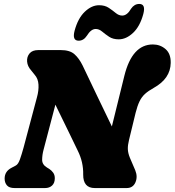

<svg xmlns="http://www.w3.org/2000/svg" viewBox="-20 -954 886 974"><path d="M201 -194.5Q194 -168.5 193.8 -143.8Q193.5 -119 218.5 -104L230 -97Q241.5 -89.5 249.8 -78Q258 -66.5 258 -50Q258 -25.5 244.2 -12.8Q230.5 0 208.5 0H54.5Q26.5 0 15 -13.8Q3.5 -27.5 3.5 -48Q3.5 -85 39 -103L60.5 -114.5Q72.5 -121 81.2 -145.8Q90 -170.5 99.5 -205L167.5 -460.5Q177 -494.5 175.2 -524.8Q173.5 -555 156 -574.5L138 -597Q119.5 -617.5 117.5 -641.5Q115.5 -665.5 129.8 -682.8Q144 -700 174.5 -700H288Q334 -700 357.5 -679.2Q381 -658.5 399 -622Q435 -547.5 473 -467Q511 -386.5 547.5 -312.5L611 -570Q650.5 -728.5 755.5 -728.5Q792.5 -728.5 819.8 -705Q847 -681.5 846 -634.5Q844.5 -555.5 760.5 -508.5Q732.5 -493 715.5 -477.5Q698.5 -462 687.8 -439.8Q677 -417.5 668 -382L634.5 -244Q628 -218 628.5 -198Q629 -178 639 -153.5L666 -90.5Q679.5 -57.5 667 -28.8Q654.5 0 622.5 0H461Q401.5 0 402 -68.5Q403.5 -131.5 374.5 -189.5Q360 -219.5 330 -281.5Q300 -343.5 261 -423ZM582.5 -754.5Q553 -754.5 533.5 -767.5Q514 -780.5 498.2 -793.8Q482.5 -807 465.5 -807Q441.5 -807 420.5 -772.5Q404 -747.5 379 -747.5Q345 -747.5 358.5 -798.5Q375.5 -861.5 410.2 -894.5Q445 -927.5 482.5 -927.5Q512 -927.5 531.8 -914.2Q551.5 -901 567.2 -888Q583 -875 600 -875Q625 -875 645 -910Q661.5 -934 686.5 -934Q720.5 -934 707 -883Q690 -820 655 -787.2Q620 -754.5 582.5 -754.5Z"/></svg>

Font: Fraunces 72pt SuperSoft Black
Style: Italic
Weight: 900
Italic angle: -16°
Version: Version 1.000;[b76b70a41]